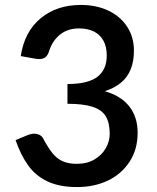

<svg xmlns="http://www.w3.org/2000/svg" viewBox="-20 -749 634 777"><path d="M292 8Q221 8 173 -14.5Q125 -37 94.5 -79Q64 -121 43 -182Q69 -193 82.5 -198.5Q96 -204 103.5 -206Q111 -208 118 -208Q130 -208 140 -203Q150 -198 155 -188Q174 -152 192 -129.5Q210 -107 233.5 -96.5Q257 -86 291 -86Q332 -86 362 -103.5Q392 -121 408 -149Q424 -177 424 -208Q424 -251 408.5 -277.5Q393 -304 355.5 -316.5Q318 -329 253 -329V-409Q336 -409 374 -438Q412 -467 412 -524Q412 -560 398.5 -584.5Q385 -609 360 -621.5Q335 -634 300 -634Q254 -634 223 -609Q192 -584 179 -543Q174 -526 164.5 -518Q155 -510 139 -510Q131 -510 114 -513Q97 -516 64 -522Q79 -621 144.5 -675Q210 -729 307 -729Q370 -729 418.5 -706Q467 -683 494.5 -641Q522 -599 522 -544Q522 -500 508.5 -467.5Q495 -435 468.5 -413.5Q442 -392 404 -380Q470 -361 503.5 -318Q537 -275 537 -212Q537 -144 504 -94Q471 -44 416 -18Q361 8 292 8Z"/></svg>

Font: Aleo SemiBold
Style: Regular
Weight: 600
Designer: Alessio Laiso
Foundry: Alessio Laiso
Version: Version 2.001;gftools[0.9.29]